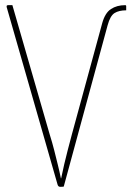

<svg xmlns="http://www.w3.org/2000/svg" viewBox="-20 -720 509 744"><path d="M214 4Q209 4 206.5 1.5Q204 -1 203 -5L6 -692Q5 -697 6.5 -698.5Q8 -700 12 -700H28L172 -201Q183 -166 190 -138Q197 -110 203.5 -84Q210 -58 216 -29H217Q223 -58 229 -84Q235 -110 242.5 -138.5Q250 -167 259 -201L376 -630Q387 -670 410 -685Q433 -700 465 -700Q469 -700 469 -696V-680Q441 -680 424 -669.5Q407 -659 397 -622L227 3Q227 3 223.5 3.5Q220 4 214 4Z"/></svg>

Font: Yanone Kaffeesatz ExtraLight
Style: Regular
Weight: 200
Designer: Yanone (Cyrillic: Daniel Pouzeot, Huerta Tipografica, and Cyreal)
Foundry: Yanone
Version: Version 2.003